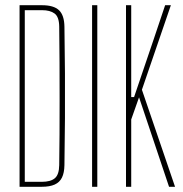

<svg xmlns="http://www.w3.org/2000/svg" viewBox="-20 -716 703 736"><path d="M55 0V-696H141Q186 -696 206.2 -676.8Q226.5 -657.5 227 -613Q228.5 -520 229 -434.8Q229.5 -349.5 229 -263.5Q228.5 -177.5 227 -83Q226.5 -53.5 217.5 -35.2Q208.5 -17 189.5 -8.5Q170.5 0 140 0ZM75 -19H140Q174 -19 190.2 -32.8Q206.5 -46.5 207 -83Q208 -136.5 208.2 -201Q208.5 -265.5 208.5 -335.5Q208.5 -405.5 208.2 -476.5Q208 -547.5 207 -614Q206.5 -651.5 189.2 -664.2Q172 -677 141 -677H75Z M333 0V-696H353V0Z M463 0V-696H483V-566V-344H494L569 -565L613 -696H635L524 -372L651 0H628L513 -343L483 -258V0Z"/></svg>

Font: Big Shoulders Display SC Thin
Style: Regular
Weight: 100
Designer: Patric King
Foundry: XO Type Co
Version: Version 2.002